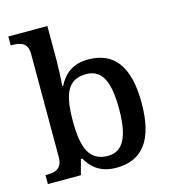

<svg xmlns="http://www.w3.org/2000/svg" viewBox="-113 -852 853 955"><g transform="rotate(-15 313.0 -375.0)"><path d="M369 10C501 10 573 -76 573 -269C573 -462 502 -547 370 -547C293 -547 248 -510 218 -453H213C216 -478 219 -547 219 -580V-760H18V-714H24C68 -714 105 -705 105 -647V-117C105 -55 68 -46 25 -46H18V0H188L209 -78H216C245 -26 292 10 369 10ZM344 -58C248 -58 219 -133 219 -269C219 -411 248 -479 343 -479C425 -479 457 -410 457 -270C457 -133 425 -58 344 -58Z"/></g></svg>

Font: Noto Naskh Arabic UI Medium
Style: Regular
Weight: 500
Designer: Monotype Design Team, David Williams, Mohamad Dakak and Nizar Qandah
Foundry: Monotype Imaging Inc.
Version: Version 2.014